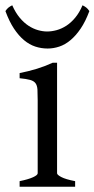

<svg xmlns="http://www.w3.org/2000/svg" viewBox="-40 -706 357 726"><path d="M34.2 0V-21Q67.4 -27.8 85 -35.9Q102.5 -43.9 102.5 -50.8V-327.1Q102.5 -352.1 101.6 -367.4Q100.6 -382.8 94.2 -391.4Q87.9 -399.9 74 -403.8Q60.1 -407.7 34.2 -410.2V-429.7Q49.3 -432.6 66.2 -436.8Q83 -440.9 99.6 -446Q116.2 -451.2 131.3 -457Q146.5 -462.9 159.2 -468.8H175.8V-50.8Q175.8 -44.9 192.1 -36.4Q208.5 -27.8 244.1 -21V0ZM297.9 -664.1Q283.2 -624.5 264.9 -597.7Q246.6 -570.8 226.3 -554Q206.1 -537.1 184.1 -529.8Q162.1 -522.5 140.1 -522.5Q116.2 -522.5 93.8 -529.8Q71.3 -537.1 51 -554Q30.8 -570.8 12.9 -597.7Q-4.9 -624.5 -19.5 -664.1Q-13.7 -672.9 -7.8 -677.5Q-2 -682.1 6.3 -686Q18.6 -658.2 34.4 -639.2Q50.3 -620.1 67.9 -608.6Q85.4 -597.2 103.8 -592Q122.1 -586.9 138.2 -586.9Q155.3 -586.9 174.1 -592Q192.9 -597.2 210.7 -608.6Q228.5 -620.1 244.4 -639.2Q260.3 -658.2 272 -686Q280.3 -682.1 286.1 -677.5Q292 -672.9 297.9 -664.1Z"/></svg>

Font: Gentium Plus Viet
Style: Regular
Weight: 400
Designer: J. Victor Gaultney, Annie Olsen, Iska Routamaa, Becca Hirsbrunner
Foundry: SIL International
Version: Version 5.000